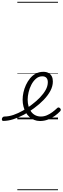

<svg xmlns="http://www.w3.org/2000/svg" viewBox="-189 -1303 683 2096"><path d="M248 18Q213 18 184 6Q155 -6 131.5 -27Q108 -48 92 -77Q76 -106 67 -141Q58 -176 58 -215Q58 -253 67 -294.5Q76 -336 94.5 -376Q113 -416 140 -448.5Q167 -481 203 -500Q239 -519 285 -519Q319 -519 342 -505.5Q365 -492 376.5 -469Q388 -446 388 -414Q388 -362 361.5 -312Q335 -262 289 -214Q243 -166 183 -122Q128 -81 70 -50Q12 -19 -44.5 -1Q-101 17 -154 17Q-163 17 -166.5 9.5Q-170 2 -168 -7Q-166 -16 -159 -23.5Q-152 -31 -140 -31Q-93 -31 -42 -48.5Q9 -66 61 -95.5Q113 -125 160 -162Q209 -199 247.5 -239Q286 -279 309.5 -321Q333 -363 333 -406Q333 -436 318 -453Q303 -470 273 -470Q234 -470 204 -444Q174 -418 153.5 -378.5Q133 -339 123 -295.5Q113 -252 113 -216Q113 -175 123 -141.5Q133 -108 151.5 -83Q170 -58 197 -44.5Q224 -31 257 -31Q291 -31 322 -44Q353 -57 381.5 -78Q410 -99 434 -122Q442 -131 450.5 -130Q459 -129 466 -122Q473 -115 474.5 -107Q476 -99 468 -89Q443 -62 409 -37.5Q375 -13 334 2.5Q293 18 248 18ZM0 763H444V773H0ZM0 -20H444V0H0ZM0 -505H444V-500H0ZM0 -1283H444V-1273H0Z"/></svg>

Font: Playwrite NL Guides
Style: Regular
Weight: 400
Designer: Veronika Burian, José Scaglione
Foundry: TypeTogether
Version: Version 1.003